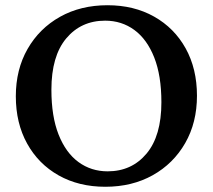

<svg xmlns="http://www.w3.org/2000/svg" viewBox="-20 -702 814 734"><path d="M391 -682Q492 -682 569.2 -638.5Q646.5 -595 689.8 -517Q733 -439 733 -336Q733 -233.5 688 -155Q643 -76.5 564 -32.2Q485 12 382.5 12Q281.5 12 204.2 -31.5Q127 -75 83.8 -153Q40.5 -231 40.5 -334Q40.5 -436.5 85.5 -515Q130.5 -593.5 209.5 -637.8Q288.5 -682 391 -682ZM391.5 -47Q483.5 -47 540.2 -114.8Q597 -182.5 597 -311Q597 -413 569.5 -482.5Q542 -552 493.5 -587.5Q445 -623 382 -623Q290 -623 233.2 -555.2Q176.5 -487.5 176.5 -359Q176.5 -257 204 -187.5Q231.5 -118 280 -82.5Q328.5 -47 391.5 -47Z"/></svg>

Font: Newsreader Text SemiBold
Style: Regular
Weight: 600
Designer: Hugues Gentile
Foundry: Production Type
Version: Version 1.001